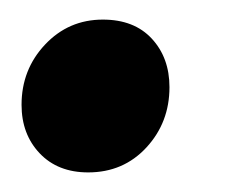

<svg xmlns="http://www.w3.org/2000/svg" viewBox="-20 -161 252 196"><path d="M2 -54Q2 -90 26 -115.5Q50 -141 85 -141Q117 -141 135 -121.5Q153 -102 153 -72Q153 -36 129.5 -10.5Q106 15 70 15Q39 15 20.5 -4.5Q2 -24 2 -54Z"/></svg>

Font: Fira Sans Extra Condensed Medium
Style: Italic
Weight: 500
Width: 3
Italic angle: -8°
Designer: Carrois Corporate & Edenspiekermann AG
Foundry: Carrois Corporate GbR & Edenspiekermann AG
Version: Version 4.203